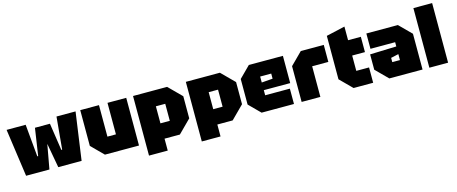

<svg xmlns="http://www.w3.org/2000/svg" viewBox="-46 -1369 5183 2178"><g transform="rotate(-15 2545.0 -280.0)"><path d="M94 0 15 -560H239L274 -180H284L332 -500H508L556 -180H566L601 -560H825L746 0H472L420 -287L368 0Z M1420 -560V0H1020L880 -140V-560H1100V-190H1200V-560Z M1500 140V-560H1900L2050 -410V-150L1900 0H1720V140ZM1830 -380H1720V-180H1830Z M2120 140V-560H2520L2670 -410V-150L2520 0H2340V140ZM2450 -380H2340V-180H2450Z M2730 -130V-430L2860 -560H3260V-240H2950V-180H3240V0H2860ZM2950 -330 3080 -340V-400H2950Z M3330 0V-420L3470 -560H3740V-360H3550V0Z M3800 -650 4020 -700V-540H4170V-360H4020V-180H4170V0H3940L3800 -140Z M4220 -140V-320L4530 -330V-380H4240V-560H4610L4750 -420V0H4360ZM4440 -220V-170H4530V-240Z M4830 0V-700H5050V0Z"/></g></svg>

Font: Tektur Black
Style: Regular
Weight: 900
Designer: Adam Jagosz
Foundry: Adam Jagosz
Version: Version 1.005;gftools[0.9.30]